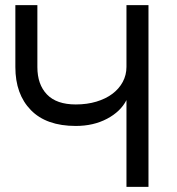

<svg xmlns="http://www.w3.org/2000/svg" viewBox="-20 -730 692 750"><path d="M474 0V-339Q451 -294 398 -266Q345 -238 276 -238Q161 -238 100.5 -300Q40 -362 40 -468V-710H126V-468Q126 -400 163.5 -361Q201 -322 276 -322Q320 -322 356.5 -333Q393 -344 419 -363.5Q445 -383 459.5 -410Q474 -437 474 -469V-710H560V0Z"/></svg>

Font: Geist
Style: Regular
Weight: 400
Designer: Basement.studio, Andrés Briganti, Mateo Zaragoza
Foundry: Basement.studio, Vercel, Andrés Briganti, Guido Ferreyra, Mateo Zaragoza
Version: Version 1.401